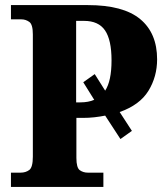

<svg xmlns="http://www.w3.org/2000/svg" viewBox="-20 -734 651 754"><path d="M23 0V-56H61Q81 -56 95 -66.5Q109 -77 109 -119V-599Q109 -638 95 -648Q81 -658 64 -658H23V-714H325Q464 -714 530.5 -659Q597 -604 597 -501Q597 -433 563 -377.5Q529 -322 450 -294L498 -220L453 -188L393 -280Q373 -276 351 -273.5Q329 -271 305 -271H280V-114Q280 -75 293.5 -65.5Q307 -56 325 -56H386V0ZM296 -332Q327 -332 350 -342L307 -411L352 -443L393 -378Q418 -416 418 -497Q418 -577 392.5 -614.5Q367 -652 310 -652H279V-332Z"/></svg>

Font: Noto Serif SemiCondensed ExtraBold
Style: Regular
Weight: 800
Width: 4
Designer: Monotype Design Team
Foundry: Monotype Imaging Inc.
Version: Version 2.015